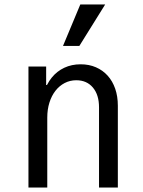

<svg xmlns="http://www.w3.org/2000/svg" viewBox="-20 -837 640 857"><path d="M107 0H191V-312Q191 -348.6 200.6 -379.1Q210.2 -409.6 227.5 -431.8Q244.8 -454 268.6 -466.4Q292.4 -478.8 320.4 -478.8Q367.2 -478.8 394.6 -446.3Q422 -413.8 422 -358V0H506V-365Q506 -407 494.2 -441Q482.4 -475 460.6 -499.2Q438.8 -523.4 408.2 -536.7Q377.6 -550 340 -550Q299.8 -550 267 -534.6Q234.2 -519.2 211.2 -490.9Q188.2 -462.6 175.5 -422.3Q162.8 -382 162.8 -332L194 -457.6H186V-540H107ZM449.4 -817H338.4L261.2 -632H334.2Z"/></svg>

Font: CommitMonoV143 ExtLt
Style: Regular
Weight: 200
Monospace: yes
Designer: Eigil Nikolajsen
Foundry: Eigil Nikolajsen
Version: Version 1.143